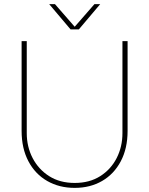

<svg xmlns="http://www.w3.org/2000/svg" viewBox="-20 -900 725 933"><path d="M343 13Q268 13 209.5 -20.5Q151 -54 118 -116.5Q85 -179 85 -264V-700H110V-253Q110 -187 138.5 -132Q167 -77 219 -44Q271 -11 343 -11Q415 -11 467 -44Q519 -77 547 -132Q575 -187 575 -253V-700H600V-264Q600 -179 567 -116.5Q534 -54 476 -20.5Q418 13 343 13ZM323 -757 219 -880H247L343 -770L439 -880H467L363 -757Z"/></svg>

Font: MuseoModerno Thin Thin
Style: Regular
Weight: 250
Version: Version 1.003